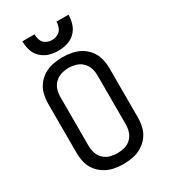

<svg xmlns="http://www.w3.org/2000/svg" viewBox="-228 -1056 1032 1171"><g transform="rotate(-30 288.0 -470.5)"><path d="M288 8Q322 8 355 1.5Q388 -5 417.5 -23Q447 -41 467.5 -68Q488 -95 496 -128Q504 -161 504 -195V-540Q504 -574 496 -607Q488 -640 467.5 -667.5Q447 -695 417.5 -712.5Q388 -730 355 -736.5Q322 -743 288 -743Q254 -743 221 -736.5Q188 -730 158.5 -712.5Q129 -695 108.5 -667.5Q88 -640 80 -607Q72 -574 72 -540V-195Q72 -161 80 -128Q88 -95 108.5 -68Q129 -41 158.5 -23Q188 -5 221 1.5Q254 8 288 8ZM288 -68Q262 -68 237 -75Q212 -82 192.5 -100.5Q173 -119 165 -144Q157 -169 157 -195V-540Q157 -566 165 -591Q173 -616 192.5 -634.5Q212 -653 237 -660.5Q262 -668 288 -668Q314 -668 339.5 -660.5Q365 -653 384 -634.5Q403 -616 411 -591Q419 -566 419 -540V-195Q419 -169 411 -144Q403 -119 384 -100.5Q365 -82 339.5 -75Q314 -68 288 -68ZM288 -789Q321 -789 352.5 -798.5Q384 -808 407.5 -831Q431 -854 441 -885.5Q451 -917 451 -949H366Q366 -927 357.5 -906.5Q349 -886 329.5 -875.5Q310 -865 288 -865Q266 -865 246.5 -875.5Q227 -886 219 -906.5Q211 -927 211 -949H126Q126 -917 135.5 -885.5Q145 -854 169 -831Q193 -808 224.5 -798.5Q256 -789 288 -789Z"/></g></svg>

Font: Iosevka Sparkle
Style: Regular
Weight: 400
Designer: Belleve Invis
Foundry: Belleve Invis
Version: Version 4.5.0; ttfautohint (v1.8.3)